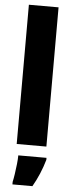

<svg xmlns="http://www.w3.org/2000/svg" viewBox="-64 -791 391 1044"><g transform="rotate(5 131.5 -269.5)"><path d="M212 0H50V-760H212ZM218 72Q195 152 155 221H46V207Q50 190 54 163Q58 136 61 108.5Q64 81 64 61H218Z"/></g></svg>

Font: Noto Sans Tamil ExtraCondensed Black
Style: Regular
Weight: 900
Width: 2
Designer: Jelle Bosma - Monotype Design Team
Foundry: Monotype Imaging Inc.
Version: Version 2.004; ttfautohint (v1.8.4.7-5d5b)